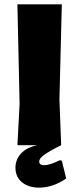

<svg xmlns="http://www.w3.org/2000/svg" viewBox="-20 -667 367 882"><path d="M51 104C51 166 103 195 159 195C202 195 243 181 284 153L264 71L255 69C224 84 200 92 183 92C168 92 160 86 160 75C160 66 167 56 182 45C197 34 223 19 261 0L253 -210L264 -647H60L70 -190L60 0H151C98 10 51 45 51 104Z"/></svg>

Font: Luna Sans Black
Style: Regular
Weight: 900
Designer: Juan Pablo del Peral
Foundry: Huerta Tipografica
Version: Version 2.001; ttfautohint (v1.5)